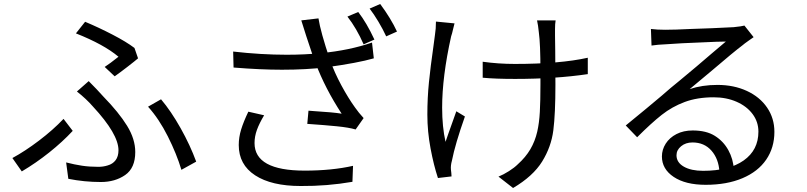

<svg xmlns="http://www.w3.org/2000/svg" viewBox="-20 -882 4040 961"><path d="M573 -598Q501 -659 360 -715L406 -773Q475 -744 543.5 -708.5Q612 -673 653 -642L671 -590Q656 -577 618.5 -548Q581 -519 554 -500L504 -547Q529 -563 573 -598ZM472 -47Q497 -47 519 -54Q544 -61 558.5 -80Q573 -99 573 -130Q573 -211 445 -349Q412 -387 365 -424L424 -476Q466 -434 498 -398Q575 -319 616 -252.5Q657 -186 657 -121Q657 -41 606.5 -6Q556 29 485 29Q402 29 322 13L311 -69Q354 -58 391 -52.5Q428 -47 472 -47ZM721 -348 786 -385Q836 -326 884 -240.5Q932 -155 962 -73L888 -32Q864 -112 820 -199.5Q776 -287 721 -348ZM89 -24 42 -91Q105 -125 175.5 -178.5Q246 -232 298 -287L344 -227Q293 -172 226.5 -119Q160 -66 89 -24Z M1854 -684 1800 -660Q1765 -740 1719 -799L1773 -822Q1815 -768 1854 -684ZM1967 -724 1913 -700Q1897 -735 1874 -773.5Q1851 -812 1830 -839L1883 -862Q1937 -789 1967 -724ZM1488 -780 1574 -790Q1584 -724 1632 -581Q1654 -519 1688.5 -455Q1723 -391 1757 -344Q1775 -318 1800 -291L1760 -234Q1726 -244 1665.5 -250Q1605 -256 1518 -262L1524 -328L1550 -326Q1648 -320 1690 -313Q1608 -438 1559 -567Q1541 -615 1532 -644Q1532 -644 1513 -701ZM1415 -608Q1504 -608 1586 -616Q1730 -630 1842 -669L1851 -590Q1772 -567 1612 -545Q1513 -533 1391 -533Q1284 -533 1149 -544L1147 -624Q1287 -608 1415 -608ZM1254 -166Q1254 -28 1505 -28Q1641 -28 1747 -52L1744 28Q1617 50 1485 49Q1339 49 1257 -4.5Q1175 -58 1175 -156Q1175 -195 1187 -234Q1199 -273 1223 -323L1302 -305Q1278 -265 1266 -232Q1254 -199 1254 -166Z M2758 -703Q2758 -658 2759 -629Q2760 -546 2760 -459Q2760 -312 2749.5 -229.5Q2739 -147 2693.5 -73.5Q2648 0 2548 59L2475 2Q2500 -8 2527.5 -25.5Q2555 -43 2572 -60Q2611 -95 2634.5 -135Q2658 -175 2669 -223Q2679 -267 2682 -322Q2685 -377 2685 -459V-527Q2685 -662 2677 -720Q2675 -742 2673 -753L2668 -780H2761Q2758 -763 2758 -737Q2758 -711 2758 -703ZM2557 -562Q2783 -562 2922 -593V-511Q2760 -487 2558 -487Q2459 -487 2396 -493V-573Q2475 -562 2557 -562ZM2247 -733Q2243 -714 2238 -700Q2193 -498 2193 -343Q2193 -247 2210 -172Q2221 -204 2223 -210Q2258 -309 2264 -325L2307 -299Q2258 -160 2242 -78Q2235 -53 2237 -33L2239 -16Q2239 -4 2240 1L2172 9Q2151 -54 2135 -139Q2119 -224 2119 -308Q2119 -392 2127 -471Q2135 -550 2149 -647L2157 -707Q2162 -737 2162 -774L2255 -765Q2255 -765 2247 -733Z M3309 -733Q3358 -733 3437 -737Q3540 -740 3652 -746Q3692 -750 3706 -754L3752 -696Q3734 -684 3725 -677Q3705 -663 3696 -655Q3652 -622 3541 -527L3432 -436Q3494 -457 3571 -457Q3653 -457 3718 -427Q3783 -397 3819.5 -343.5Q3856 -290 3856 -222Q3856 -143 3815 -83Q3774 -23 3696 10Q3618 43 3512 43Q3411 43 3352 3.5Q3293 -36 3293 -99Q3293 -133 3312 -163Q3331 -193 3366 -211Q3401 -229 3447 -229Q3515 -229 3558 -202Q3601 -175 3625.5 -130.5Q3650 -86 3653 -34L3581 -22Q3577 -87 3541 -128Q3505 -169 3446 -169Q3412 -169 3389 -150Q3366 -131 3366 -105Q3366 -69 3402.5 -48Q3439 -27 3499 -27Q3629 -27 3702.5 -79Q3776 -131 3776 -223Q3776 -272 3747 -311Q3718 -350 3667 -372.5Q3616 -395 3552 -395Q3470 -395 3407 -371.5Q3344 -348 3292 -307Q3240 -266 3169 -195L3112 -254Q3226 -347 3292 -403Q3336 -442 3381 -478Q3413 -504 3466 -549Q3519 -594 3542 -614L3613 -674Q3587 -674 3566 -673L3497 -670Q3387 -666 3307 -660L3274 -658Q3252 -656 3241 -654L3238 -737Q3269 -733 3309 -733Z"/></svg>

Font: Merged Yaku Han JP
Style: Regular
Weight: 400
Designer: Ryoko NISHIZUKA 西塚涼子 (kana, bopomofo & ideographs); Paul D. Hunt (Latin, Greek & Cyrillic); Sandoll Communications 산돌커뮤니
Foundry: Adobe
Version: Version 2.004